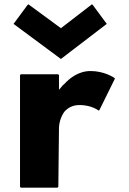

<svg xmlns="http://www.w3.org/2000/svg" viewBox="-20 -865 599 892"><path d="M108 -842 43 -754 47 -751 263 -591 472 -751 476 -754 411 -842 407 -845 263 -734 112 -845ZM262 -457 254 -448V-516L250 -520H77L73 -516V3L77 7H247L251 3L254 -272C254 -281 258 -321 283 -351H284C299 -366 320 -377 350 -377C396 -377 428 -359 439 -351L442 -354L514 -500L510 -504C507 -506 463 -535 401 -535C344 -535 303 -501 279 -475L271 -468C268 -464 265 -460 262 -457ZM271 -464Z"/></svg>

Font: Hussar Woodtype
Style: Bd
Weight: 900
Foundry: Cannot Into Space Fonts
Version: Version 1.07